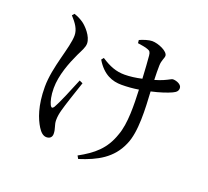

<svg xmlns="http://www.w3.org/2000/svg" viewBox="-138 -940 1277 1179"><g transform="rotate(20 500.0 -351.0)"><path d="M146 -749C180 -712 204 -678 204 -638C204 -558 140 -411 140 -280C140 -155 171 -79 199 -34C214 -10 232 8 254 8C276 8 290 -4 290 -26C290 -61 275 -79 275 -111C275 -135 279 -156 285 -178C295 -216 327 -312 350 -379L328 -389C301 -322 257 -217 238 -185C229 -171 221 -171 213 -186C203 -207 194 -242 194 -291C194 -376 230 -467 261 -533C277 -566 293 -593 293 -617C293 -665 243 -716 219 -733C201 -745 185 -754 158 -763ZM586 -727C610 -723 636 -720 653 -713C668 -708 674 -701 676 -679C679 -650 683 -587 686 -531C647 -522 607 -517 574 -517C519 -517 475 -534 420 -570L408 -555C457 -473 518 -452 578 -452C615 -452 653 -455 689 -461C693 -365 697 -241 666 -160C631 -56 566 -3 473 48L484 67C598 31 689 -18 735 -125C776 -214 766 -368 760 -475C815 -487 862 -503 890 -516C914 -527 922 -538 922 -555C922 -578 889 -592 864 -592C856 -592 846 -583 809 -567C795 -561 777 -555 757 -549C756 -585 755 -620 756 -643C757 -678 771 -695 771 -711C771 -740 705 -769 664 -769C643 -769 608 -758 584 -747Z"/></g></svg>

Font: Noto Serif TC Medium
Style: Regular
Weight: 500
Designer: Ryoko NISHIZUKA 西塚涼子 (kana & ideographs); Frank Grießhammer (Latin, Greek & Cyrillic); Wenlong ZHANG 张文龙 (bopomofo); San
Foundry: Adobe
Version: Version 2.001;hotconv 1.1.0;makeotfexe 2.6.0